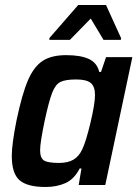

<svg xmlns="http://www.w3.org/2000/svg" viewBox="-20 -738 549 766"><path d="M27 -116Q27 -163 46 -258Q68 -363 91.5 -417.5Q115 -472 150 -495Q185 -518 244 -518Q301 -518 334 -503Q367 -488 376 -451H383L403 -510H508L400 0H294L305 -66H298Q276 -23 241 -7.5Q206 8 162 8Q89 8 58 -19Q27 -46 27 -116ZM308 -142Q323 -173 341 -248.5Q359 -324 359 -359Q359 -393 342 -407Q325 -421 284 -421Q241 -421 221 -411Q201 -401 188 -367.5Q175 -334 158 -255Q150 -217 145 -186Q140 -155 140 -139Q140 -107 156 -97.5Q172 -88 215 -88Q251 -88 273 -101Q295 -114 308 -142ZM177 -579V-586L292 -718H403L463 -586L462 -579H393L342 -664L259 -579Z"/></svg>

Font: Saira Semi Condensed Medium
Style: Italic
Weight: 500
Width: 4
Italic angle: -12°
Designer: Hector Gatti with collaboration of the Omnibus-Type team
Foundry: Omnibus-Type
Version: Version 1.001; ttfautohint (v1.8)